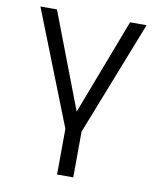

<svg xmlns="http://www.w3.org/2000/svg" viewBox="-80 -563 684 827"><g transform="rotate(10 262.0 -150.0)"><path d="M227.1 0 29.8 -500H102.1L262.2 -81.1L421.9 -500H494.1L297.9 0L296.9 200.2H226.1Z"/></g></svg>

Font: LT Superior
Style: Regular
Weight: 400
Designer: Daniel Lyons
Foundry: LyonsType
Version: Version 1.000